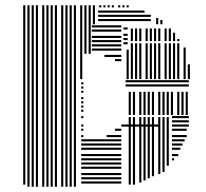

<svg xmlns="http://www.w3.org/2000/svg" viewBox="-20 -708 780 728"><path d="M76 -8H68V-408H76ZM92 0H84V-408H92ZM108 0H100V-408H108ZM124 0H116V-408H124ZM148 0H140V-408H148ZM164 0H156V-408H164ZM180 0H172V-408H180ZM196 0H188V-408H196ZM220 0H212V-408H220ZM236 0H228V-408H236ZM252 0H244V-408H252ZM268 0H260V-408H268ZM440 -12H288V-20H440ZM440 -28H288V-36H440ZM440 -44H288V-52H440ZM440 -68H288V-76H440ZM440 -84H288V-92H440ZM440 -100H288V-108H440ZM440 -116H288V-124H440ZM440 -140H288V-148H440ZM440 -156H288V-164H440ZM440 -172H288V-180H440ZM296 -188H288V-196H296ZM440 -188H384V-196H440ZM296 -212H288V-220H296ZM440 -212H416V-220H440ZM296 -228H288V-236H296ZM585 -228H440V-236H585ZM296 -260H288V-268H296ZM296 -284H288V-292H296ZM296 -300H288V-308H296ZM296 -316H288V-324H296ZM296 -332H288V-340H296ZM296 -356H288V-364H296ZM296 -372H288V-380H296ZM296 -388H288V-396H296ZM476 -8H468V-264H476ZM492 -8H484V-264H492ZM516 -16H508V-264H516ZM532 -24H524V-264H532ZM548 -32H540V-264H548ZM564 -40H556V-264H564ZM588 -48H580V-264H588ZM604 -56H596V-264H604ZM620 -80H612V-264H620ZM640 -100H632V-108H640ZM656 -116H632V-124H656ZM664 -140H632V-148H664ZM672 -156H632V-164H672ZM680 -172H632V-180H680ZM688 -188H632V-196H688ZM688 -212H632V-220H688ZM696 -228H632V-236H696ZM696 -244H632V-252H696ZM696 -260H632V-268H696ZM476 -272H468V-360H476ZM492 -272H484V-360H492ZM516 -272H508V-360H516ZM532 -272H524V-360H532ZM548 -272H540V-360H548ZM564 -272H556V-360H564ZM588 -272H580V-360H588ZM604 -272H596V-360H604ZM620 -272H612V-360H620ZM636 -272H628V-360H636ZM660 -272H652V-360H660ZM676 -272H668V-360H676ZM692 -272H684V-360H692ZM696 -380H456V-388H696ZM696 -396H456V-404H696ZM76 -408H68V-616H76ZM92 -408H84V-616H92ZM108 -408H100V-616H108ZM124 -408H116V-616H124ZM148 -408H140V-616H148ZM164 -408H156V-616H164ZM180 -408H172V-616H180ZM196 -408H188V-616H196ZM220 -408H212V-616H220ZM236 -408H228V-616H236ZM252 -408H244V-616H252ZM268 -408H260V-616H268ZM292 -408H284V-616H292ZM308 -504H300V-616H308ZM324 -504H316V-616H324ZM440 -476H416V-484H440ZM440 -492H376V-500H440ZM440 -516H328V-524H440ZM440 -532H328V-540H440ZM440 -548H328V-556H440ZM440 -564H328V-572H440ZM440 -588H328V-596H440ZM440 -604H328V-612H440ZM468 -408H460V-520H468ZM464 -540H448V-548H464ZM464 -556H448V-564H464ZM464 -572H448V-580H464ZM464 -596H448V-604H464ZM484 -408H476V-544H484ZM500 -408H492V-544H500ZM516 -408H508V-544H516ZM540 -408H532V-544H540ZM556 -408H548V-544H556ZM572 -408H564V-544H572ZM588 -408H580V-544H588ZM612 -408H604V-544H612ZM628 -408H620V-544H628ZM644 -408H636V-544H644ZM660 -408H652V-544H660ZM684 -408H676V-528H684ZM700 -408H692V-464H700ZM484 -552H476V-600H484ZM500 -552H492V-600H500ZM516 -552H508V-600H516ZM540 -552H532V-600H540ZM556 -552H548V-600H556ZM572 -552H564V-600H572ZM588 -552H580V-600H588ZM612 -552H604V-600H612ZM628 -552H620V-600H628ZM644 -552H636V-584H644ZM660 -552H652V-560H660ZM76 -616H68V-680H76ZM92 -616H84V-680H92ZM108 -616H100V-680H108ZM124 -616H116V-680H124ZM148 -616H140V-680H148ZM164 -616H156V-680H164ZM180 -616H172V-680H180ZM196 -616H188V-680H196ZM220 -616H212V-680H220ZM236 -616H228V-680H236ZM252 -616H244V-680H252ZM268 -616H260V-680H268ZM292 -616H284V-680H292ZM308 -616H300V-680H308ZM324 -616H316V-680H324ZM340 -616H332V-680H340ZM552 -628H352V-636H552ZM552 -644H352V-652H552ZM528 -660H352V-668H528ZM580 -616H572V-640H580ZM596 -616H588V-632H596ZM76 -680H68V-688H76ZM92 -680H84V-688H92ZM108 -680H100V-688H108ZM124 -680H116V-688H124ZM148 -680H140V-688H148ZM164 -680H156V-688H164ZM180 -680H172V-688H180ZM196 -680H188V-688H196ZM220 -680H212V-688H220ZM236 -680H228V-688H236ZM252 -680H244V-688H252ZM268 -680H260V-688H268ZM292 -680H284V-688H292ZM308 -680H300V-688H308ZM324 -680H316V-688H324ZM340 -680H332V-688H340ZM364 -680H356V-688H364ZM380 -680H372V-688H380ZM396 -680H388V-688H396ZM412 -680H404V-688H412ZM436 -680H428V-688H436ZM452 -680H444V-688H452ZM468 -680H460V-688H468Z"/></svg>

Font: Rubik Lines
Style: Regular
Weight: 400
Designer: Hubert and Fischer, NaN
Foundry: Hubert and Fischer, NaN
Version: Version 2.201